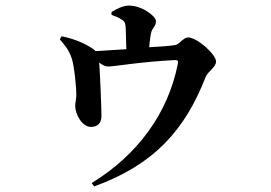

<svg xmlns="http://www.w3.org/2000/svg" viewBox="-20 -611 970 687"><path d="M306 -157C329 -157 343 -170 343 -196C343 -228 338 -344 335 -387C347 -378 356 -373 368 -373C388 -373 484 -390 605 -396C618 -396 618 -394 616 -381C581 -206 473 -57 308 44L317 56C532 -22 642 -146 716 -336C725 -357 753 -370 753 -391C753 -416 686 -477 653 -477C636 -477 623 -453 608 -450C585 -446 549 -444 514 -442C515 -460 518 -479 520 -491C525 -514 538 -515 538 -535C538 -554 487 -591 442 -591C418 -591 396 -578 379 -568V-558C393 -553 405 -548 417 -540C429 -532 429 -524 430 -506L432 -435L322 -428C317 -434 309 -439 297 -446C270 -462 230 -476 200 -481L194 -470C213 -448 226 -433 236 -404C246 -377 254 -293 253 -266C252 -252 249 -241 249 -233C249 -202 274 -156 306 -157Z"/></svg>

Font: GenRyuMin2 TW B
Style: Regular
Weight: 700
Version: Version 2.100;PS 2.1;hotconv 16.6.51;makeotf.lib2.5.65220 DE